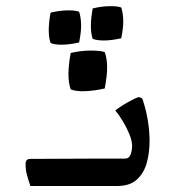

<svg xmlns="http://www.w3.org/2000/svg" viewBox="-20 -618 582 638"><path d="M80 -90Q133 -90 191.5 -90.5Q250 -91 303.5 -91Q357 -91 395 -91Q406 -91 411 -99Q416 -107 417.5 -117Q419 -127 419 -132Q419 -150 410 -172Q401 -194 388 -215.5Q375 -237 363 -251Q384 -267 408 -280Q432 -293 439 -295Q448 -295 451.5 -291Q455 -287 456 -281Q466 -250 471.5 -216Q477 -182 477 -149Q477 -112 468 -78Q459 -44 435.5 -22Q412 0 370 0Q319 0 261 0Q203 0 154.5 0Q106 0 81 0Q73 -23 69 -39Q65 -55 65 -73Q65 -90 80 -90ZM328 -445Q336 -423 336 -394.5Q336 -366 328 -324Q293 -316 262.5 -315Q232 -314 215 -321Q200 -362 215 -442Q249 -450 281 -450Q313 -450 328 -445ZM383 -593Q389 -574 389.5 -550Q390 -526 383 -491Q353 -484 328 -483.5Q303 -483 288 -489Q276 -524 288 -590Q317 -597 343.5 -597.5Q370 -598 383 -593ZM243 -579Q249 -560 249.5 -536Q250 -512 243 -477Q213 -470 188 -469.5Q163 -469 148 -475Q136 -510 148 -576Q177 -583 203.5 -583.5Q230 -584 243 -579Z"/></svg>

Font: Ruwudu
Style: Regular
Weight: 400
Designer: Becca Hirsbrunner Spalinger
Foundry: SIL International
Version: Version 3.000